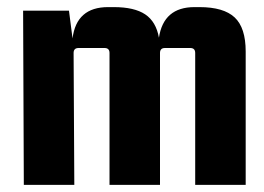

<svg xmlns="http://www.w3.org/2000/svg" viewBox="-20 -520 743 540"><path d="M284 -500H300Q358 -500 388.5 -479.5Q419 -459 427 -414Q440 -500 527 -500H541Q609 -500 640 -471Q671 -442 671 -375V0H529V-371Q529 -385 515 -385H444Q430 -385 430 -371V0H288V-371Q288 -385 274 -385H201Q187 -385 187 -371L189 0H47L45 -490H174L184 -412Q195 -500 284 -500Z"/></svg>

Font: Gemunu Libre ExtraBold
Style: Regular
Weight: 800
Designer: Puspanada Ekanayake, Sola Matas, Pathum Egodawatta, Kosala Senevirathne
Foundry: mooniak
Version: Version 1.100